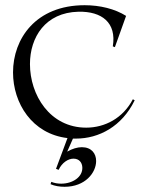

<svg xmlns="http://www.w3.org/2000/svg" viewBox="-20 -525 557 737"><path d="M272 7C359 7 448 -39 497 -140L490 -144C452 -71 382 -35 311 -35C171 -35 95 -161 95 -279C95 -382 154 -477 281 -480C371 -482 428 -438 413 -347L421 -344L464 -464C421 -491 364 -505 305 -505C117 -505 30 -376 30 -247C30 -129 103 -11 239 5L195 123L205 127C218 99 242 84 262 84C284 84 295 99 296 117C298 155 258 180 215 180C202 180 189 178 177 173L174 182C190 189 209 192 228 192C307 192 349 138 349 93C349 64 331 40 294 40C277 40 257 46 238 57L260 7Z"/></svg>

Font: Sinistre
Style: Regular
Weight: 400
Designer: Jules Durand
Foundry: Collletttivo
Version: Version 69.420;Glyphs 3.2 (3217)